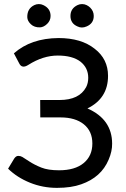

<svg xmlns="http://www.w3.org/2000/svg" viewBox="-20 -911 616 938"><path d="M407.2 -381.3Q527.8 -328.1 527.8 -209Q528.3 -171.9 510.7 -130.9Q474.6 -44.9 377 -10.7Q328.1 6.8 258.3 6.8Q188.5 6.8 126 -18.6Q63.5 -43.9 19.5 -86.9L49.3 -136.2Q58.1 -149.4 69.3 -149.4Q80.6 -149.4 89.4 -144Q98.1 -138.7 123.5 -122.1Q148.9 -105.5 182.1 -92.3Q214.8 -79.1 268.6 -79.1Q346.2 -79.1 388.7 -114.3Q431.2 -149.4 431.2 -210Q431.2 -270 389.6 -303.7Q348.1 -337.4 275.4 -337.4H176.8L176.3 -422.4H270.5Q367.2 -422.4 400.9 -485.4Q411.1 -505.4 411.1 -530.8Q411.1 -579.6 373 -609.9Q334 -639.6 262.2 -639.6Q190.4 -639.6 118.7 -594.2Q86.9 -573.7 73.7 -601.6L47.9 -650.4Q131.3 -724.1 266.1 -725.1Q377 -725.1 442.4 -672.9Q507.8 -622.6 507.8 -540.5Q507.8 -430.2 407.2 -381.3ZM438 -833Q438 -796.4 402.8 -781.7Q379.4 -771.5 358.9 -781.7Q324.2 -796.4 324.2 -833Q324.2 -869.6 358.9 -886.2Q369.1 -891.1 380.9 -891.1Q392.6 -891.1 402.8 -886.2Q413.1 -881.3 420.9 -873.5Q438 -856.4 438 -833ZM227.1 -833Q227.1 -810.5 210.4 -794.4Q193.8 -778.3 175.8 -777.3Q147.9 -776.4 130.9 -792.5Q113.8 -808.6 113.3 -826.7Q112.3 -869.1 147.9 -886.2Q158.2 -891.1 169.9 -891.1Q181.6 -891.1 191.4 -886.2Q227.1 -869.6 227.1 -833Z"/></svg>

Font: Lato-Medium
Style: Regular
Weight: 500
Designer: Lukasz Dziedzic
Foundry: tyPoland Lukasz Dziedzic
Version: Version 2.006; 2014-01-15